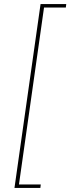

<svg xmlns="http://www.w3.org/2000/svg" viewBox="-20 -816 352 942"><path d="M305 -796 303 -779H196L73 89H180L178 106H51L179 -796Z"/></svg>

Font: Fira Sans Thin
Style: Italic
Weight: 250
Italic angle: -8°
Designer: Carrois Corporate & Edenspiekermann AG
Foundry: Carrois Corporate GbR & Edenspiekermann AG
Version: Version 4.203